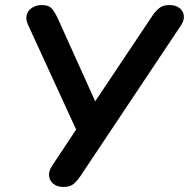

<svg xmlns="http://www.w3.org/2000/svg" viewBox="-20 -733 749 761"><path d="M232 8Q207 8 192 -4Q177 -16 174.5 -35Q172 -54 186 -75L292 -235L293 -195L91 -635Q81 -657 86 -674.5Q91 -692 107.5 -702.5Q124 -713 146 -713Q175 -713 187.5 -696.5Q200 -680 210 -658L367 -310H343L585 -672Q595 -687 610 -700Q625 -713 652 -713Q676 -713 691 -701.5Q706 -690 708.5 -671.5Q711 -653 697 -632L298 -34Q288 -19 273.5 -5.5Q259 8 232 8Z"/></svg>

Font: Nunito Variable Extra Light
Style: Italic
Weight: 200
Italic angle: -9°
Designer: Vernon Adams
Foundry: Vernon Adams
Version: Version 3.602